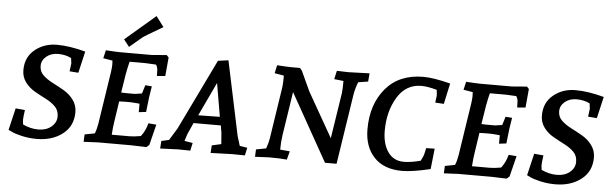

<svg xmlns="http://www.w3.org/2000/svg" viewBox="-48 -925 3543 1107"><g transform="rotate(5 1723.0 -372.0)"><path d="M109 -149Q103 -107 103 -94.5Q103 -82 106 -65Q150 -44 195.5 -44Q241 -44 270.5 -68.5Q300 -93 300 -128.5Q300 -164 277.5 -186Q255 -208 222.5 -224.5Q190 -241 157.5 -259.5Q125 -278 102.5 -308Q80 -338 80 -378Q80 -453 133.5 -496.5Q187 -540 260.5 -540Q334 -540 426 -515L397 -390L346 -394Q352 -435 352 -440Q352 -445 348 -471Q314 -488 272.5 -488Q231 -488 204 -465.5Q177 -443 177 -410.5Q177 -378 200 -356.5Q223 -335 255.5 -318.5Q288 -302 321 -283Q354 -264 377 -233Q400 -202 400 -162Q400 -81 340 -35Q280 11 191 11Q146 11 104.5 1.5Q63 -8 44 -18L25 -27L55 -154Z M627 -529H809L896 -536L908 -523L898 -415L850 -411Q850 -431 849 -446.5Q848 -462 839 -476Q791 -479 779 -479H686Q678 -449 670 -405L653 -298Q664 -297 681 -297H732L773 -303L788 -352L826 -349Q819 -301 816 -286L806 -199L764 -194V-243Q724 -247 709 -247H675Q656 -247 646 -246L629 -133Q623 -98 620 -51H724Q748 -51 788 -58Q813 -89 825 -135L871 -131L841 -11L825 3Q754 0 739 0H546L462 4L464 -39L522 -50Q532 -73 538 -110L584 -410Q588 -438 588 -453.5Q588 -469 587 -477L533 -486L544 -533Q607 -529 627 -529ZM818 -755 863 -695Q760 -635 746 -624L675 -564L643 -605Z M1405 -44 1395 1Q1349 0 1323 0L1197 4L1200 -40L1254 -52L1249 -117L1242 -159H1084L1054 -92L1041 -52L1089 -44L1079 1Q1036 0 1008 0L905 4L908 -40L952 -50L995 -120L1193 -529L1253 -537L1344 -106L1361 -51ZM1199 -401 1107 -206 1232 -208Z M1618 -529H1668L1680 -514Q1725 -416 1733 -399L1880 -141L1921 -405Q1924 -432 1924 -476L1870 -482L1881 -531L1948 -529L2070 -533L2066 -485L2009 -476Q1994 -438 1988 -400L1926 3H1859L1640 -387L1601 -133Q1595 -92 1595 -50L1651 -45L1638 4Q1604 0 1534 0L1454 4L1456 -39L1514 -50Q1527 -88 1530 -110L1576 -410Q1579 -432 1579 -477L1525 -486L1535 -533Q1595 -529 1618 -529Z M2305 11Q2200 11 2143 -49.5Q2086 -110 2086 -212Q2086 -356 2164 -448Q2242 -540 2382 -540Q2440 -540 2538 -515L2512 -395L2462 -398L2467 -437Q2468 -444 2464 -472Q2410 -487 2375 -487Q2285 -487 2235.5 -405Q2186 -323 2186 -211Q2186 -136 2218.5 -89Q2251 -42 2311 -42Q2351 -42 2408 -57Q2424 -89 2425 -97L2433 -132L2482 -133L2469 -14Q2365 11 2305 11Z M2712 -529H2894L2981 -536L2993 -523L2983 -415L2935 -411Q2935 -431 2934 -446.5Q2933 -462 2924 -476Q2876 -479 2864 -479H2771Q2763 -449 2755 -405L2738 -298Q2749 -297 2766 -297H2817L2858 -303L2873 -352L2911 -349Q2904 -301 2901 -286L2891 -199L2849 -194V-243Q2809 -247 2794 -247H2760Q2741 -247 2731 -246L2714 -133Q2708 -98 2705 -51H2809Q2833 -51 2873 -58Q2898 -89 2910 -135L2956 -131L2926 -11L2910 3Q2839 0 2824 0H2631L2547 4L2549 -39L2607 -50Q2617 -73 2623 -110L2669 -410Q2673 -438 2673 -453.5Q2673 -469 2672 -477L2618 -486L2629 -533Q2692 -529 2712 -529Z M3110 -149Q3104 -107 3104 -94.5Q3104 -82 3107 -65Q3151 -44 3196.5 -44Q3242 -44 3271.5 -68.5Q3301 -93 3301 -128.5Q3301 -164 3278.5 -186Q3256 -208 3223.5 -224.5Q3191 -241 3158.5 -259.5Q3126 -278 3103.5 -308Q3081 -338 3081 -378Q3081 -453 3134.5 -496.5Q3188 -540 3261.5 -540Q3335 -540 3427 -515L3398 -390L3347 -394Q3353 -435 3353 -440Q3353 -445 3349 -471Q3315 -488 3273.5 -488Q3232 -488 3205 -465.5Q3178 -443 3178 -410.5Q3178 -378 3201 -356.5Q3224 -335 3256.5 -318.5Q3289 -302 3322 -283Q3355 -264 3378 -233Q3401 -202 3401 -162Q3401 -81 3341 -35Q3281 11 3192 11Q3147 11 3105.5 1.5Q3064 -8 3045 -18L3026 -27L3056 -154Z"/></g></svg>

Font: Andada SC
Style: Italic
Weight: 400
Italic angle: -8.29999°
Designer: Carolina Giovagnoli
Foundry: Carolina Giovagnoli
Version: Version 1.003